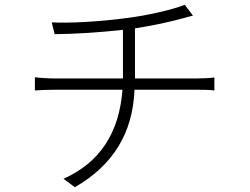

<svg xmlns="http://www.w3.org/2000/svg" viewBox="-20 -764 1040 798"><path d="M541 -438H801Q818 -438 837 -439Q856 -440 871 -442V-388Q857 -390 838 -390.5Q819 -391 802 -391H539Q529 -122 291 14L244 -21Q469 -121 489 -391H208Q162 -391 125 -388V-443Q139 -441 162.5 -439.5Q186 -438 207 -438H491V-444V-640Q335 -623 207 -622L195 -671Q252 -668 338.5 -673Q425 -678 506 -689Q571 -697 640.5 -713Q710 -729 748 -744L782 -699Q760 -694 740 -688Q659 -665 541 -646V-445Z"/></svg>

Font: LXGW 975 Gothic SC 200W
Style: Regular
Weight: 200
Version: Version 2.01;February 25, 2021